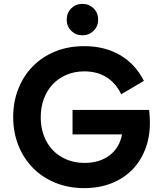

<svg xmlns="http://www.w3.org/2000/svg" viewBox="-20 -954 835 990"><path d="M753 -322Q753 -246 728.5 -183.5Q704 -121 660 -77Q616 -33 553.5 -8.5Q491 16 414 16Q332 16 264.5 -12Q197 -40 149 -89Q101 -138 74.5 -205Q48 -272 48 -351Q48 -429 74.5 -496Q101 -563 149 -612Q197 -661 264.5 -688.5Q332 -716 414 -716Q520 -716 599 -670Q678 -624 722 -537L605 -468Q577 -526 529 -556Q481 -586 415 -586Q365 -586 323.5 -568.5Q282 -551 252.5 -520Q223 -489 206.5 -445.5Q190 -402 190 -349Q190 -297 206.5 -253.5Q223 -210 253 -179Q283 -148 324.5 -131Q366 -114 416 -114Q494 -114 545.5 -153.5Q597 -193 609 -261H354V-387H749Q751 -367 752 -351.5Q753 -336 753 -322ZM405 -772Q371 -772 347.5 -795Q324 -818 324 -853Q324 -888 347.5 -911Q371 -934 405 -934Q439 -934 462.5 -911Q486 -888 486 -853Q486 -818 462.5 -795Q439 -772 405 -772Z"/></svg>

Font: NT Somic Bold
Style: Regular
Weight: 700
Designer: Ravid Balaliev — lead type designer, mastering
Michael Voronin — secret advisor, marketing
Ivan Kovalenko — best boy
Foundry: NT Type
Version: Version 0.7